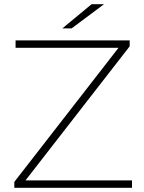

<svg xmlns="http://www.w3.org/2000/svg" viewBox="-20 -892 683 912"><path d="M607 -35H101L596 -672V-700H54V-665H543L48 -28V0H607ZM320 -757 474 -872H415L276 -757Z"/></svg>

Font: Montserrat-Alt1 ExtLt
Style: Regular
Weight: 200
Designer: Differentunic
Foundry: Differentunic
Version: Version 7.222